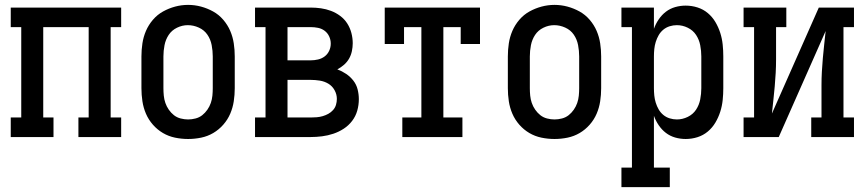

<svg xmlns="http://www.w3.org/2000/svg" viewBox="-20 -561 3540 786"><path d="M24 0V-80H67V-450H24V-530H476V-450H433V-80H476V0H301V-80H343V-450H157V-80H199V0Z M750 8Q723 8 696.5 2.5Q670 -3 647 -16.5Q624 -30 606 -50.5Q588 -71 577.5 -95.5Q567 -120 563 -146.5Q559 -173 559 -200V-330Q559 -357 563 -383.5Q567 -410 577.5 -434.5Q588 -459 606 -480Q624 -501 647.5 -514Q671 -527 697 -534Q723 -541 750 -541Q777 -541 803 -534Q829 -527 852.5 -514Q876 -501 894 -480Q912 -459 922.5 -434.5Q933 -410 937 -383.5Q941 -357 941 -330V-200Q941 -173 937 -146.5Q933 -120 922.5 -95.5Q912 -71 894 -50.5Q876 -30 853 -16.5Q830 -3 803.5 2.5Q777 8 750 8ZM750 -72Q765 -72 780.5 -76Q796 -80 808 -89.5Q820 -99 829 -112Q838 -125 843 -139.5Q848 -154 849.5 -169.5Q851 -185 851 -200V-330Q851 -353 846.5 -376.5Q842 -400 829 -419Q816 -438 794 -448Q772 -458 749 -458Q726 -458 704.5 -447.5Q683 -437 670.5 -418Q658 -399 653.5 -376Q649 -353 649 -330V-200Q649 -185 650.5 -169.5Q652 -154 657 -139.5Q662 -125 671 -112Q680 -99 692 -89.5Q704 -80 719.5 -76Q735 -72 750 -72Z M1024 0V-80H1067V-450H1024V-530H1252Q1273 -530 1294 -527Q1315 -524 1335 -516.5Q1355 -509 1372.5 -496Q1390 -483 1401.5 -465Q1413 -447 1418.5 -426Q1424 -405 1424 -384Q1424 -368 1420.5 -351.5Q1417 -335 1409 -321Q1401 -307 1388.5 -296Q1376 -285 1361 -277Q1380 -270 1397 -258.5Q1414 -247 1426.5 -231Q1439 -215 1444 -195Q1449 -175 1449 -155Q1449 -131 1442.5 -108Q1436 -85 1421.5 -66Q1407 -47 1387 -34Q1367 -21 1344.5 -13.5Q1322 -6 1298.5 -3Q1275 0 1252 0ZM1252 -314Q1267 -314 1282 -317.5Q1297 -321 1309 -330Q1321 -339 1327.5 -353Q1334 -367 1334 -382Q1334 -382 1334 -382.5Q1334 -383 1334 -383Q1334 -398 1327.5 -412Q1321 -426 1309 -435Q1297 -444 1282 -447Q1267 -450 1252 -450H1157V-314ZM1157 -80H1252Q1264 -80 1276.5 -81Q1289 -82 1301 -85.5Q1313 -89 1324 -95Q1335 -101 1343.5 -110.5Q1352 -120 1355.5 -132Q1359 -144 1359 -156Q1359 -175 1349.5 -192Q1340 -209 1324 -218.5Q1308 -228 1289 -231Q1270 -234 1252 -234H1157Z M1627 0V-80H1705V-450H1634V-381H1555V-530H1945V-381H1866V-450H1795V-80H1873V0Z M2250 8Q2223 8 2196.5 2.5Q2170 -3 2147 -16.5Q2124 -30 2106 -50.5Q2088 -71 2077.5 -95.5Q2067 -120 2063 -146.5Q2059 -173 2059 -200V-330Q2059 -357 2063 -383.5Q2067 -410 2077.5 -434.5Q2088 -459 2106 -480Q2124 -501 2147.5 -514Q2171 -527 2197 -534Q2223 -541 2250 -541Q2277 -541 2303 -534Q2329 -527 2352.5 -514Q2376 -501 2394 -480Q2412 -459 2422.5 -434.5Q2433 -410 2437 -383.5Q2441 -357 2441 -330V-200Q2441 -173 2437 -146.5Q2433 -120 2422.5 -95.5Q2412 -71 2394 -50.5Q2376 -30 2353 -16.5Q2330 -3 2303.5 2.5Q2277 8 2250 8ZM2250 -72Q2265 -72 2280.5 -76Q2296 -80 2308 -89.5Q2320 -99 2329 -112Q2338 -125 2343 -139.5Q2348 -154 2349.5 -169.5Q2351 -185 2351 -200V-330Q2351 -353 2346.5 -376.5Q2342 -400 2329 -419Q2316 -438 2294 -448Q2272 -458 2249 -458Q2226 -458 2204.5 -447.5Q2183 -437 2170.5 -418Q2158 -399 2153.5 -376Q2149 -353 2149 -330V-200Q2149 -185 2150.5 -169.5Q2152 -154 2157 -139.5Q2162 -125 2171 -112Q2180 -99 2192 -89.5Q2204 -80 2219.5 -76Q2235 -72 2250 -72Z M2524 205V125H2567V-450H2524V-530H2657V-443Q2664 -463 2676.5 -481.5Q2689 -500 2706 -513Q2723 -526 2744 -532Q2765 -538 2787 -538Q2812 -538 2835.5 -530.5Q2859 -523 2877.5 -507.5Q2896 -492 2908.5 -471Q2921 -450 2928.5 -426.5Q2936 -403 2938.5 -378.5Q2941 -354 2941 -330V-200Q2941 -176 2938.5 -151.5Q2936 -127 2928.5 -103.5Q2921 -80 2908.5 -59Q2896 -38 2877.5 -22.5Q2859 -7 2835.5 0.5Q2812 8 2787 8Q2765 8 2744 2Q2723 -4 2706 -17Q2689 -30 2676.5 -48.5Q2664 -67 2657 -87V125H2722V205ZM2751 -72Q2774 -72 2795.5 -82.5Q2817 -93 2829.5 -112Q2842 -131 2846.5 -154Q2851 -177 2851 -200V-330Q2851 -353 2846.5 -376Q2842 -399 2829.5 -418Q2817 -437 2795.5 -447.5Q2774 -458 2751 -458Q2736 -458 2721.5 -453.5Q2707 -449 2695.5 -439.5Q2684 -430 2676.5 -417Q2669 -404 2664.5 -389.5Q2660 -375 2658.5 -360Q2657 -345 2657 -330V-200Q2657 -185 2658.5 -170Q2660 -155 2664.5 -140.5Q2669 -126 2676.5 -113Q2684 -100 2695.5 -90.5Q2707 -81 2721.5 -76.5Q2736 -72 2751 -72Z M3024 0V-80H3067V-450H3024V-530H3199V-450H3157V-318Q3157 -290 3155.5 -262.5Q3154 -235 3151.5 -207Q3149 -179 3146 -151.5Q3143 -124 3140 -96L3332 -530H3476V-450H3433V-80H3476V0H3301V-80H3343V-212Q3343 -240 3344.5 -267.5Q3346 -295 3348.5 -323Q3351 -351 3354 -378.5Q3357 -406 3360 -434L3168 0Z"/></svg>

Font: Iosevka Slab Medium
Style: Regular
Weight: 500
Monospace: yes
Designer: Belleve Invis
Foundry: Belleve Invis
Version: Version 11.1.1; ttfautohint (v1.8.3)